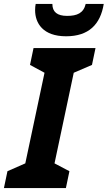

<svg xmlns="http://www.w3.org/2000/svg" viewBox="-49 -959 549 979"><path d="M-29 0H287L305 -86L229 -126L327 -588L420 -628L438 -714H122L104 -628L178 -588L80 -126L-11 -86ZM130 -907C130 -841 170 -774 288 -774C403 -774 463 -834 480 -939H388C377 -892 344 -878 293 -878C243 -878 218 -898 218 -939H133C131 -930 130 -920 130 -907Z"/></svg>

Font: BC Sans
Style: Bold Italic
Weight: 700
Italic angle: -12°
Designer: Monotype Design Team
Province of B.C.
Foundry: Monotype Imaging Inc.
Version: Version 2.000;GOOG;noto-source:20170915:90ef993387c0